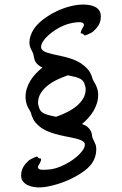

<svg xmlns="http://www.w3.org/2000/svg" viewBox="-20 -692 540 847"><path d="M413.1 -277.8Q413.6 -256.8 408 -238Q402.3 -219.2 392.3 -202.4Q382.3 -185.5 369.1 -171.1Q356 -156.7 341.8 -145L360.8 -136.2Q375 -125.5 380.6 -113.8Q386.2 -102.1 387.2 -86.9Q387.7 -85 389.4 -81.1Q391.1 -77.1 393.3 -72.8Q395.5 -68.4 397.2 -64.2Q398.9 -60.1 399.9 -58.1Q402.8 -52.7 403.8 -46.1Q404.8 -39.6 404.8 -32.2Q404.8 -17.1 399.7 -0.5Q394.5 16.1 386.2 27.8Q370.6 49.8 342.3 68.8Q314 87.9 281.5 102.3Q249 116.7 215.8 125.2Q182.6 133.8 157.2 134.8Q143.1 135.3 128.2 132.8Q113.3 130.4 101.1 124.3Q88.9 118.2 81.1 107.9Q73.2 97.7 73.2 82Q73.2 69.8 76.2 60.1Q79.1 50.3 84 42.5Q88.9 34.7 95 28.1Q101.1 21.5 106.9 16.1Q108.9 14.2 113.3 11.7Q117.7 9.3 123 6.6Q128.4 3.9 133.3 2Q138.2 0 141.1 -1Q143.6 -1.5 145 -0.5Q146.5 0.5 147.7 2.2Q148.9 3.9 150.6 5.4Q152.3 6.8 155.8 6.8Q160.6 6.8 161.1 9Q161.6 11.2 160.2 18.1L152.8 33.2Q149.9 36.6 148.2 40.8Q146.5 44.9 147.7 48.6Q148.9 52.2 154.1 54.7Q159.2 57.1 169.9 57.1Q175.3 57.1 187.5 56.4Q199.7 55.7 209 54.2Q228 50.8 248 42.2Q268.1 33.7 286.1 22.7Q304.2 11.7 319.1 -1.2Q334 -14.2 343 -26.4Q352.1 -38.6 354 -49.3Q356 -60.1 348.1 -66.9Q341.3 -72.8 328.1 -76.9Q314.9 -81.1 298.3 -84.5Q281.7 -87.9 262.5 -91.8Q243.2 -95.7 223.9 -101.1Q204.6 -106.4 186.8 -114.3Q168.9 -122.1 154.8 -133.8Q134.8 -150.4 127.2 -165Q119.6 -179.7 116.2 -194.8Q114.7 -199.2 111.3 -204.6Q107.9 -210 104 -217.3Q100.1 -224.6 96.9 -234.9Q93.8 -245.1 92.8 -258.8Q91.8 -280.3 97.7 -299.6Q103.5 -318.8 113.8 -335.7Q124 -352.5 137.9 -367.2Q151.9 -381.8 167 -394Q159.2 -397 154.8 -400.9Q139.6 -411.6 134.5 -423.3Q129.4 -435.1 127.9 -450.2Q127.4 -452.1 126 -456.1Q124.5 -460 122.3 -464.4Q120.1 -468.8 118.2 -472.7Q116.2 -476.6 115.2 -479Q109.9 -489.7 109.9 -504.9Q109.9 -520 115.7 -536.4Q121.6 -552.7 129.9 -564.9Q145 -586.9 170.7 -606.4Q196.3 -626 226.1 -640.6Q255.9 -655.3 287.6 -663.6Q319.3 -671.9 347.2 -671.9Q361.8 -671.9 375.7 -669.4Q389.6 -667 400.6 -661.1Q411.6 -655.3 418.2 -645Q424.8 -634.8 424.8 -619.1Q424.8 -606.9 421.9 -597.2Q418.9 -587.4 414.1 -579.6Q409.2 -571.8 403.1 -565.2Q397 -558.6 391.1 -553.2Q389.2 -551.3 384.5 -548.6Q379.9 -545.9 374.5 -543.5Q369.1 -541 364 -538.8Q358.9 -536.6 356 -536.1Q353.5 -535.2 352.3 -536.4Q351.1 -537.6 349.6 -539.3Q348.1 -541 346.2 -542.5Q344.2 -543.9 340.8 -543.9Q336.9 -543.9 336.2 -546.1Q335.4 -548.3 337.9 -555.2Q338.9 -556.6 340.1 -560.3Q341.3 -564 345.2 -569.8Q347.7 -573.2 349.4 -577.6Q351.1 -582 349.9 -585.7Q348.6 -589.4 343.5 -591.8Q338.4 -594.2 328.1 -594.2Q322.8 -594.2 315.4 -593.3Q308.1 -592.3 298.8 -590.8Q279.8 -587.4 260.3 -579.1Q240.7 -570.8 223.6 -559.6Q206.5 -548.3 192.6 -535.6Q178.7 -522.9 170.7 -510.7Q162.6 -498.5 161.4 -487.8Q160.2 -477.1 168 -470.2Q174.8 -463.9 187 -460Q199.2 -456.1 214.8 -452.4Q230.5 -448.7 248.3 -445.1Q266.1 -441.4 284.2 -436Q302.2 -430.7 319.3 -422.6Q336.4 -414.6 350.1 -402.8Q370.1 -386.2 377.7 -371.6Q385.3 -356.9 389.2 -341.8Q390.6 -337.9 394 -332.5Q397.5 -327.1 401.4 -319.6Q405.3 -312 408.7 -301.8Q412.1 -291.5 413.1 -277.8ZM352.1 -324.2Q348.6 -333 342.5 -338.4Q336.4 -343.8 327.6 -347.4Q318.8 -351.1 306.9 -353.8Q294.9 -356.4 279.8 -359.9Q253.4 -351.1 229.7 -339.4Q206.1 -327.6 187.7 -312.5Q169.4 -297.4 158.7 -279.1Q147.9 -260.7 147.9 -238.8Q147.9 -232.9 149.7 -226.3Q151.4 -219.7 153.8 -212.9Q157.2 -204.1 163.3 -198.7Q169.4 -193.4 178.2 -189.7Q187 -186 199.2 -183.1Q211.4 -180.2 227.1 -176.8Q252.9 -185.5 276.6 -197.5Q300.3 -209.5 318.4 -224.6Q336.4 -239.7 347.2 -258.1Q357.9 -276.4 357.9 -297.9Q357.9 -304.2 356.2 -310.8Q354.5 -317.4 352.1 -324.2Z"/></svg>

Font: Oregano
Style: Italic
Weight: 400
Italic angle: -12°
Designer: Astigmatic (AOETI)
Foundry: Astigmatic (AOETI)
Version: Version 1.000